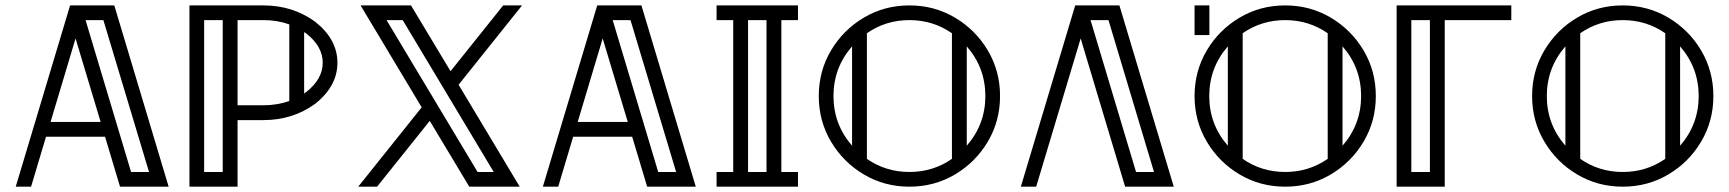

<svg xmlns="http://www.w3.org/2000/svg" viewBox="-20 -701 6493 721"><path d="M613.3 0H430.7L374.5 -187.5H152.8L96.7 0H39.1L243.2 -680.7H409.2ZM357.9 -243.2 263.7 -556.6 169.9 -243.2ZM539.6 -55.2 368.2 -625.5H301.3L472.2 -55.2Z M816.4 -55.2V-625.5H746.6V-55.2ZM1122.1 -350.1Q1126 -352.5 1129.4 -355Q1191.9 -403.8 1191.9 -465.3Q1191.9 -527.3 1129.4 -575.7Q1126 -578.1 1122.1 -580.6ZM1066.4 -609.4Q1021.5 -625.5 969.2 -625.5H872.1V-305.7H969.2Q1021.5 -305.7 1066.4 -321.8ZM872.1 0H691.4V-680.7H969.2Q1078.6 -680.7 1162.6 -620.1Q1247.1 -553.7 1247.1 -465.3Q1247.1 -377 1162.6 -310.5Q1078.6 -250 969.2 -250H872.1Z M1931.6 0H1742.2L1593.8 -247.1L1396 0H1325.2L1563.5 -297.9L1334 -680.7H1523.4L1671.9 -433.6L1869.6 -680.7H1940.4L1702.1 -382.8ZM1834 -55.2 1492.2 -625.5H1431.6L1773.4 -55.2Z M2592.8 0H2410.2L2354 -187.5H2132.3L2076.2 0H2018.6L2222.7 -680.7H2388.7ZM2337.4 -243.2 2243.2 -556.6 2149.4 -243.2ZM2519 -55.2 2347.7 -625.5H2280.8L2451.7 -55.2Z M2858.4 -55.2V-625.5H2789.1V-55.2ZM2976.6 0H2670.9V-55.2H2733.4V-625.5H2670.9V-680.7H2976.6V-625.5H2914.1V-55.2H2976.6Z M3395 0Q3301.3 0 3223.9 -45.9Q3146.5 -91.8 3100.6 -169.2Q3054.7 -246.6 3054.7 -340.3Q3054.7 -434.1 3100.6 -511.5Q3146.5 -588.9 3223.9 -634.8Q3301.3 -680.7 3395 -680.7Q3488.8 -680.7 3566.2 -634.8Q3643.6 -588.9 3689.5 -511.5Q3735.4 -434.1 3735.4 -340.3Q3735.4 -246.6 3689.5 -169.2Q3643.6 -91.8 3566.2 -45.9Q3488.8 0 3395 0ZM3179.7 -153.8V-526.9Q3109.9 -446.8 3109.9 -340.3Q3109.9 -233.9 3179.7 -153.8ZM3395 -55.2Q3483.9 -55.2 3554.7 -104.5V-576.2Q3483.9 -625.5 3395 -625.5Q3306.2 -625.5 3235.4 -576.2V-104.5Q3306.2 -55.2 3395 -55.2ZM3610.4 -153.8Q3680.2 -233.9 3680.2 -340.3Q3680.2 -446.8 3610.4 -526.9Z M4075.2 -625.5 4246.1 -55.2H4313.5L4142.6 -625.5ZM4017.6 -680.7H4183.6L4387.7 0H4205.1L4038.1 -556.6L3871.1 0H3813.5Z M4806.2 0Q4712.4 0 4635 -45.9Q4557.6 -91.8 4511.7 -169.2Q4465.8 -246.6 4465.8 -340.3Q4465.8 -434.1 4511.7 -511.5Q4557.6 -588.9 4635 -634.8Q4712.4 -680.7 4806.2 -680.7Q4899.9 -680.7 4977.3 -634.8Q5054.7 -588.9 5100.6 -511.5Q5146.5 -434.1 5146.5 -340.3Q5146.5 -246.6 5100.6 -169.2Q5054.7 -91.8 4977.3 -45.9Q4899.9 0 4806.2 0ZM4590.8 -153.8V-526.9Q4521 -446.8 4521 -340.3Q4521 -233.9 4590.8 -153.8ZM4806.2 -55.2Q4895 -55.2 4965.8 -104.5V-576.2Q4895 -625.5 4806.2 -625.5Q4717.3 -625.5 4646.5 -576.2V-104.5Q4717.3 -55.2 4806.2 -55.2ZM5021.5 -153.8Q5091.3 -233.9 5091.3 -340.3Q5091.3 -446.8 5021.5 -526.9ZM4521.5 -569.3H4465.8V-680.7H4521.5Z M5405.3 0H5224.6V-680.7H5655.3V-625.5H5405.3ZM5349.6 -55.2V-625.5H5279.8V-55.2Z M6073.7 0Q5980 0 5902.6 -45.9Q5825.2 -91.8 5779.3 -169.2Q5733.4 -246.6 5733.4 -340.3Q5733.4 -434.1 5779.3 -511.5Q5825.2 -588.9 5902.6 -634.8Q5980 -680.7 6073.7 -680.7Q6167.5 -680.7 6244.9 -634.8Q6322.3 -588.9 6368.2 -511.5Q6414.1 -434.1 6414.1 -340.3Q6414.1 -246.6 6368.2 -169.2Q6322.3 -91.8 6244.9 -45.9Q6167.5 0 6073.7 0ZM5858.4 -153.8V-526.9Q5788.6 -446.8 5788.6 -340.3Q5788.6 -233.9 5858.4 -153.8ZM6073.7 -55.2Q6162.6 -55.2 6233.4 -104.5V-576.2Q6162.6 -625.5 6073.7 -625.5Q5984.9 -625.5 5914.1 -576.2V-104.5Q5984.9 -55.2 6073.7 -55.2ZM6289.1 -153.8Q6358.9 -233.9 6358.9 -340.3Q6358.9 -446.8 6289.1 -526.9Z"/></svg>

Font: X Company
Style: Regular
Weight: 400
Designer: GGBotNet
Foundry: GGBotNet
Version: 0.90